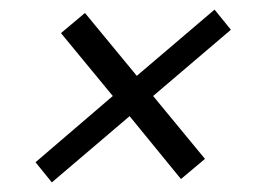

<svg xmlns="http://www.w3.org/2000/svg" viewBox="-20 -491 540 400"><path d="M88 -111 54 -153 215 -291 107 -422 157 -464 265 -333 427 -471 461 -429 299 -291 407 -160 357 -118 250 -249Z"/></svg>

Font: DM Sans 36pt Light
Style: Italic
Weight: 300
Italic angle: -10°
Designer: Colophon Foundry, Jonny Pinhorn
Foundry: Colophon Foundry
Version: Version 4.004;gftools[0.9.30]